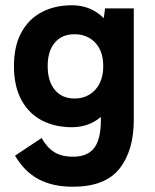

<svg xmlns="http://www.w3.org/2000/svg" viewBox="-20 -514 587 729"><path d="M257 195Q180 195 126.5 166.5Q73 138 37 77L138 10Q158 46 186 63.5Q214 81 257 81Q312 81 337.5 48Q363 15 363 -59V-70Q317 -31 253 -31Q189 -31 139.5 -56.5Q90 -82 61.5 -134Q33 -186 33 -263Q33 -340 61.5 -391.5Q90 -443 139.5 -468.5Q189 -494 253 -494Q325 -494 374 -445L379 -482H488V-59Q488 58 433.5 126.5Q379 195 257 195ZM263 -140Q311 -140 341.5 -173Q372 -206 372 -263Q372 -320 341.5 -352Q311 -384 263 -384Q215 -384 188 -352Q161 -320 161 -263Q161 -206 188 -173Q215 -140 263 -140Z"/></svg>

Font: Zen Kaku Gothic New Black
Style: Regular
Weight: 900
Designer: Yoshimichi Ohira
Foundry: Positype
Version: Version 1.001